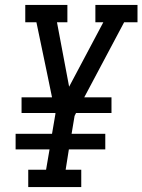

<svg xmlns="http://www.w3.org/2000/svg" viewBox="-20 -755 575 775"><path d="M94 0V-70H166L180 -152H43V-215H190L204 -297L203 -299H67V-362H190L169 -464L127 -665H82V-735H252V-665H210L259 -405L397 -665H365V-735H535V-665H481L320 -362H430V-299H287L281 -287L269 -215H405V-152H258L245 -70H308V0Z"/></svg>

Font: Iosevka Gothic
Style: Italic
Weight: 400
Italic angle: -9°
Monospace: yes
Designer: Belleve Invis
Foundry: Belleve Invis
Version: Version 15.5.1; ttfautohint (v1.8.4)